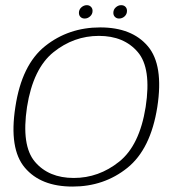

<svg xmlns="http://www.w3.org/2000/svg" viewBox="-20 -700 683 725"><path d="M254 4.5Q373 4.5 461 -66.2Q549 -137 574 -296Q598.5 -454.5 538.2 -525.5Q478 -596.5 358.5 -596.5Q239 -596.5 150.5 -526Q62 -455.5 38 -296Q13.5 -138 73.8 -66.8Q134 4.5 254 4.5ZM258.5 -28Q164 -28 112 -89Q60 -150 82 -296Q105 -441 181.8 -502.8Q258.5 -564.5 353.5 -564.5Q448 -564.5 500.2 -503.5Q552.5 -442.5 530 -296Q507 -151 430 -89.5Q353 -28 258.5 -28ZM300 -630Q311 -630 320.2 -638.2Q329.5 -646.5 329.5 -659Q329.5 -668.5 323.2 -674.5Q317 -680.5 308 -680.5Q296.5 -680.5 287.2 -672.2Q278 -664 278 -651.5Q278 -642 284 -636Q290 -630 300 -630ZM429.5 -630Q441.5 -630 450.5 -638.2Q459.5 -646.5 459.5 -659Q459.5 -668.5 453.5 -674.5Q447.5 -680.5 437.5 -680.5Q426.5 -680.5 417.2 -672.2Q408 -664 408 -651.5Q408 -642 414.2 -636Q420.5 -630 429.5 -630Z"/></svg>

Font: Anybody SemiExpanded ExtraLight
Style: Italic
Weight: 250
Width: 6
Italic angle: -10°
Version: Version 1.113;gftools[0.9.25]